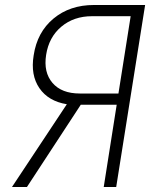

<svg xmlns="http://www.w3.org/2000/svg" viewBox="-20 -750 640 770"><path d="M28 0 248 -332Q174 -344 138 -396.5Q102 -449 115 -528Q129 -621 194.5 -675.5Q260 -730 357 -730H562L446 0H396L448 -330H304L88 0ZM300 -375H455L504 -685H349Q276 -685 226 -643Q176 -601 165 -530Q154 -460 190.5 -417.5Q227 -375 300 -375Z"/></svg>

Font: NKDuy Mono Thin
Style: Italic
Weight: 100
Italic angle: -9°
Monospace: yes
Designer: NKDuy
Foundry: NKDuy
Version: Version 2.251; ttfautohint (v1.8.4.7-5d5b)